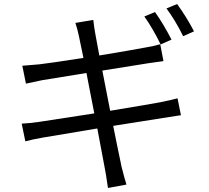

<svg xmlns="http://www.w3.org/2000/svg" viewBox="-20 -872 1040 955"><path d="M751 -812Q793 -753 833 -675L779 -651Q740 -731 698 -790ZM861 -852Q910 -784 945 -716L891 -692Q852 -771 808 -830ZM373 -690Q366 -725 355 -758L444 -773Q448 -737 454 -704Q455 -696 474 -596Q631 -622 705 -636Q748 -643 777 -652L793 -568Q785 -567 721 -558Q560 -533 489 -521Q493 -498 507 -428.5Q521 -359 528 -321Q739 -356 775 -363Q843 -377 863 -383L880 -299Q871 -298 790 -285Q716 -274 543 -246Q550 -209 560.5 -159Q571 -109 576.5 -82Q582 -55 584 -45Q601 22 609 46L517 63Q505 -19 502 -31Q488 -107 464 -233Q203 -189 195 -188Q138 -178 106 -169L88 -257Q128 -259 176 -266Q238 -275 449 -308Q441 -348 427 -421Q413 -494 410 -509Q240 -482 189 -473Q148 -465 109 -456L91 -545Q155 -550 175 -552Q229 -558 395 -584Q375 -681 373 -690Z"/></svg>

Font: Noto Sans SC
Style: Regular
Weight: 400
Designer: Ryoko NISHIZUKA  (kana, bopomofo & ideographs); Paul D. Hunt (Latin, Greek & Cyrillic); Sandoll Communications , Soo-you
Foundry: Adobe
Version: Version 2.002;hotconv 1.0.116;makeotfexe 2.5.65601